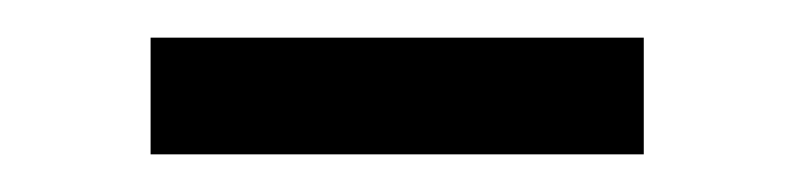

<svg xmlns="http://www.w3.org/2000/svg" viewBox="-20 -322 422 102"><path d="M60 -240V-302H322V-240Z"/></svg>

Font: Montserrat Alternates
Style: Regular
Weight: 400
Designer: Julieta Ulanovsky
Foundry: Julieta Ulanovsky
Version: Version 7.200;PS 007.200;hotconv 1.0.88;makeotf.lib2.5.64775